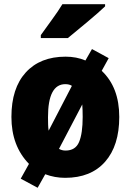

<svg xmlns="http://www.w3.org/2000/svg" viewBox="-20 -831 619 908"><path d="M207 -277Q207 -433 289 -433Q308 -433 320 -425L210 -213Q208 -226 207.5 -242.5Q207 -259 207 -277ZM371 -278Q371 -200 354 -159.5Q337 -119 290 -119Q273 -119 259 -127L369 -337Q370 -324 370.5 -309Q371 -294 371 -278ZM544 -278Q544 -418 461 -496L494 -556L415 -599L384 -545Q342 -563 290 -563Q170 -563 102 -488.5Q34 -414 34 -278Q34 -141 117 -56L78 14L158 57L194 -7Q239 10 288 10Q410 10 477 -66Q544 -142 544 -278ZM477 -811H275Q255 -778 226 -738.5Q197 -699 173 -665V-651H301Q339 -682 394 -728Q449 -774 477 -801Z"/></svg>

Font: Noto Sans Display SemiCondensed Black
Style: Regular
Weight: 900
Width: 4
Designer: Monotype Design Team
Foundry: Monotype Imaging Inc.
Version: Version 1.900